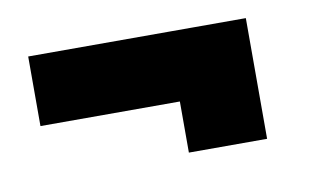

<svg xmlns="http://www.w3.org/2000/svg" viewBox="-41 -425 652 394"><g transform="rotate(-10 285.5 -228.0)"><path d="M378.5 -354.5V-209.5H35V-354.5ZM488.5 -103H325.5V-354.5H488.5Z"/></g></svg>

Font: Hepta Slab ExtraLight ExtraBold
Style: Regular
Weight: 800
Version: Version 1.102